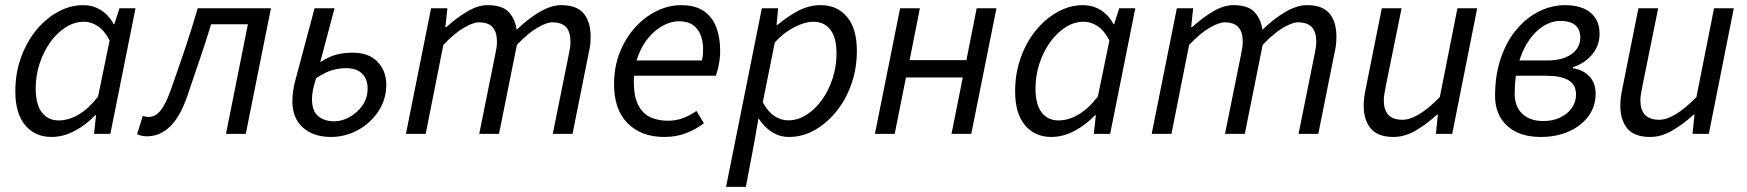

<svg xmlns="http://www.w3.org/2000/svg" viewBox="-20 -518 6760 743"><path d="M179.3 12Q115.6 12 77.4 -33.5Q39.3 -79.1 39.3 -164.3Q39.3 -234.5 61.1 -295.1Q82.9 -355.7 120.1 -401.1Q157.3 -446.4 204.4 -472.2Q251.5 -498 301.7 -498Q340.8 -498 371.7 -478.1Q402.6 -458.3 419.7 -424.7H422.5L442.3 -486H504.4L407.1 0H343.9L351.6 -71.9H348.2Q313.1 -34.7 268.9 -11.4Q224.7 12 179.3 12ZM207 -52Q246 -52 284.9 -75Q323.8 -98 359.6 -144.7L404.2 -361.6Q383.6 -400.5 358.1 -417.2Q332.6 -433.9 304.6 -433.9Q268.2 -433.9 234.7 -412.7Q201.1 -391.5 175 -355.2Q148.8 -318.8 133.5 -272.5Q118.2 -226.3 118.2 -175.8Q118.2 -113.3 142.1 -82.7Q166.1 -52 207 -52Z M549.1 9.5Q536.5 9.5 527.3 7.2Q518.1 5 510.3 1.3L532.6 -69.4Q537.3 -68.4 542.9 -66.9Q548.4 -65.4 554.8 -65.4Q581.6 -65.4 601.8 -90.8Q622 -116.2 641.3 -171Q669.1 -249.6 695.4 -327.6Q721.7 -405.5 745.2 -486.1H1028.5L931.1 0H854.5L939.3 -424H796.9Q775.8 -354.5 752.5 -286.7Q729.2 -218.9 706.1 -150.1Q680 -71.2 640.4 -30.8Q600.8 9.5 549.1 9.5Z M1260.5 12Q1192.9 12 1152.2 -24.4Q1111.4 -60.8 1111.4 -125.6Q1111.4 -147.8 1114.7 -167.7Q1117.9 -187.7 1120.9 -199.7L1197.3 -486.1H1274.6L1219.2 -277.4Q1255.4 -300.6 1284.9 -307.4Q1314.4 -314.2 1342.9 -314.2Q1407.7 -314.2 1441.2 -278.8Q1474.8 -243.4 1474.8 -190.3Q1474.8 -133.5 1444.5 -87.6Q1414.2 -41.7 1365.3 -14.8Q1316.5 12 1260.5 12ZM1273.4 -48.6Q1303.8 -48.6 1333.6 -65.4Q1363.5 -82.1 1383 -110.8Q1402.6 -139.4 1402.6 -175.5Q1402.6 -211.7 1381.3 -233Q1360.1 -254.3 1318.9 -254.3Q1294.5 -254.3 1267.7 -247.2Q1240.9 -240.1 1203.1 -215.1Q1195.2 -189.9 1191.2 -170.5Q1187.3 -151.1 1187.3 -135.2Q1187.3 -88.6 1211.4 -68.6Q1235.5 -48.6 1273.4 -48.6Z M1550.8 0 1648.2 -486.1H1711.2L1703.6 -413.2H1707.6Q1746.4 -448.9 1788 -473.5Q1829.6 -498.1 1866.9 -498.1Q1924.7 -498.1 1949.4 -470.5Q1974.1 -443 1979.1 -402.7Q2025.7 -447.6 2069.9 -472.8Q2114.1 -498.1 2151.4 -498.1Q2212.2 -498.1 2238.9 -465.6Q2265.6 -433.1 2265.6 -376.9Q2265.6 -359.7 2264 -344.8Q2262.3 -329.9 2257.6 -310L2195.6 0H2119.1L2179.6 -300.1Q2183.9 -319.8 2185.7 -331.9Q2187.6 -344 2187.6 -356.8Q2187.6 -394.2 2170.6 -412.9Q2153.6 -431.6 2116.5 -431.6Q2095.8 -431.6 2059.7 -410.8Q2023.6 -390.1 1980.2 -344L1911.1 0H1834.5L1895.1 -300.1Q1899.3 -319.8 1901.2 -331.9Q1903.1 -344 1903.1 -356.8Q1903.1 -394.2 1886.1 -412.9Q1869.1 -431.6 1832.7 -431.6Q1811.7 -431.6 1775.4 -410.8Q1739.1 -390.1 1695.6 -344L1627.3 0Z M2550.4 12Q2461.6 12 2408.9 -40.8Q2356.3 -93.5 2356.3 -191.4Q2356.3 -260 2378.8 -316Q2401.3 -372 2438.7 -412.8Q2476 -453.6 2522 -475.8Q2567.9 -498 2615.1 -498Q2670.4 -498 2703.8 -474.9Q2737.1 -451.9 2752 -412.1Q2766.9 -372.2 2766.9 -322Q2766.9 -302.3 2764.5 -284.8Q2762.1 -267.2 2758.2 -251.9Q2754.3 -236.7 2750 -224.8H2413.4L2421.2 -283.9H2696.1Q2699.1 -296.5 2700 -306.1Q2700.9 -315.7 2700.9 -328Q2700.9 -355.9 2692.1 -380.4Q2683.2 -405 2662.6 -420.4Q2642 -435.8 2607 -435.8Q2578 -435.8 2547.2 -419.7Q2516.4 -403.6 2490.6 -373.5Q2464.8 -343.3 2448.8 -300Q2432.7 -256.7 2432.7 -203.2Q2432.7 -144.5 2449.9 -111.3Q2467.1 -78.1 2496.9 -64.4Q2526.7 -50.8 2564.6 -50.8Q2597.1 -50.8 2624.5 -61.5Q2651.8 -72.1 2675.1 -88.7L2703.9 -41.2Q2675 -18.4 2636.5 -3.2Q2598 12 2550.4 12Z M2789.7 205.1 2928.2 -486.1H2991.2L2985.1 -422H2989.1Q3025.9 -453.2 3068.2 -475.7Q3110.4 -498.1 3155.9 -498.1Q3220 -498.1 3257.9 -452.5Q3295.9 -406.9 3295.9 -321.7Q3295.9 -251.9 3274.2 -191.2Q3252.5 -130.5 3215 -84.9Q3177.5 -39.4 3131 -13.7Q3084.4 12 3033.7 12Q2996.2 12 2965.9 -7.9Q2935.7 -27.7 2916.9 -58.4H2914.9L2896.6 45.7L2866.3 205.1ZM3030.5 -52.3Q3067 -52.3 3100.6 -73.5Q3134.2 -94.8 3160.3 -130.9Q3186.4 -166.9 3201.8 -213.6Q3217.1 -260.3 3217.1 -310.5Q3217.1 -372.9 3193.2 -403.4Q3169.3 -433.8 3128.1 -433.8Q3094.6 -433.8 3053.7 -412.8Q3012.8 -391.9 2978.4 -353.8L2931.7 -121.9Q2953 -84.5 2977.6 -68.4Q3002.2 -52.3 3030.5 -52.3Z M3365.8 0 3463.2 -486.1H3539.8L3500 -285.3H3719.8L3759.5 -486.1H3836.1L3738.6 0H3662.1L3705.7 -218.1H3485.9L3442.3 0Z M4048.3 12Q3984.6 12 3946.4 -33.5Q3908.3 -79.1 3908.3 -164.3Q3908.3 -234.5 3930.1 -295.1Q3951.9 -355.7 3989.1 -401.1Q4026.3 -446.4 4073.4 -472.2Q4120.5 -498 4170.7 -498Q4209.8 -498 4240.7 -478.1Q4271.6 -458.3 4288.7 -424.7H4291.5L4311.3 -486H4373.4L4276.1 0H4212.9L4220.6 -71.9H4217.2Q4182.1 -34.7 4137.9 -11.4Q4093.7 12 4048.3 12ZM4076 -52Q4115 -52 4153.9 -75Q4192.8 -98 4228.6 -144.7L4273.2 -361.6Q4252.6 -400.5 4227.1 -417.2Q4201.6 -433.9 4173.6 -433.9Q4137.2 -433.9 4103.7 -412.7Q4070.1 -391.5 4044 -355.2Q4017.8 -318.8 4002.5 -272.5Q3987.2 -226.3 3987.2 -175.8Q3987.2 -113.3 4011.1 -82.7Q4035.1 -52 4076 -52Z M4436.8 0 4534.2 -486.1H4597.2L4589.6 -413.2H4593.6Q4632.4 -448.9 4674 -473.5Q4715.6 -498.1 4752.9 -498.1Q4810.7 -498.1 4835.4 -470.5Q4860.1 -443 4865.1 -402.7Q4911.7 -447.6 4955.9 -472.8Q5000.1 -498.1 5037.4 -498.1Q5098.2 -498.1 5124.9 -465.6Q5151.6 -433.1 5151.6 -376.9Q5151.6 -359.7 5150 -344.8Q5148.3 -329.9 5143.6 -310L5081.6 0H5005.1L5065.6 -300.1Q5069.9 -319.8 5071.7 -331.9Q5073.6 -344 5073.6 -356.8Q5073.6 -394.2 5056.6 -412.9Q5039.6 -431.6 5002.5 -431.6Q4981.8 -431.6 4945.7 -410.8Q4909.6 -390.1 4866.2 -344L4797.1 0H4720.5L4781.1 -300.1Q4785.3 -319.8 4787.2 -331.9Q4789.1 -344 4789.1 -356.8Q4789.1 -394.2 4772.1 -412.9Q4755.1 -431.6 4718.7 -431.6Q4697.7 -431.6 4661.4 -410.8Q4625.1 -390.1 4581.6 -344L4513.3 0Z M5372.6 12Q5311.6 12 5284.5 -20.8Q5257.3 -53.6 5257.3 -108.9Q5257.3 -126.3 5259.3 -141.2Q5261.3 -156.2 5265.3 -176L5327.3 -486H5403.8L5343 -186.1Q5339.6 -167.2 5337.3 -154.6Q5335 -142 5335 -129.5Q5335 -92.7 5352.7 -73.6Q5370.3 -54.5 5407.9 -54.5Q5435.9 -54.5 5471.4 -75.7Q5506.9 -96.9 5551.7 -142.1L5620 -486H5696.4L5599.8 0H5536.6L5544.3 -73.9H5540.3Q5502 -38.5 5459.3 -13.3Q5416.6 12 5372.6 12Z M5942.4 12Q5859.4 12 5812.5 -31.1Q5765.6 -74.3 5765.6 -146.1Q5765.6 -230.3 5788.8 -295.8Q5811.9 -361.3 5850.5 -406.2Q5889.2 -451.1 5937.3 -474.6Q5985.4 -498 6035.7 -498Q6100.2 -498 6135.1 -469Q6170 -440.1 6170 -387.1Q6170 -340.7 6140.5 -306.3Q6111.1 -272 6067.2 -258V-254Q6107.1 -247.6 6130.9 -222.2Q6154.8 -196.8 6154.8 -154.9Q6154.8 -106.8 6127.4 -69.1Q6100 -31.4 6051.9 -9.7Q6003.8 12 5942.4 12ZM5952.3 -49.6Q5989.5 -49.6 6017.9 -63.3Q6046.3 -77 6062.6 -100.1Q6078.9 -123.3 6078.9 -151.7Q6078.9 -190.1 6049.9 -207.5Q6020.9 -224.8 5965.1 -224.8H5824.8L5835.3 -283.9H5965.3Q6009.2 -283.9 6038 -295.8Q6066.7 -307.7 6081.1 -327.6Q6095.4 -347.5 6095.4 -371Q6095.4 -437 6017.8 -437Q5985.8 -437 5954.6 -418.4Q5923.3 -399.7 5897.7 -363.2Q5872.1 -326.7 5856.8 -274.5Q5841.5 -222.4 5841.5 -155.8Q5841.5 -104.6 5871.7 -77.1Q5901.8 -49.6 5952.3 -49.6Z M6365.6 12Q6304.6 12 6277.5 -20.8Q6250.3 -53.6 6250.3 -108.9Q6250.3 -126.3 6252.3 -141.2Q6254.3 -156.2 6258.3 -176L6320.3 -486H6396.8L6336 -186.1Q6332.6 -167.2 6330.3 -154.6Q6328 -142 6328 -129.5Q6328 -92.7 6345.7 -73.6Q6363.3 -54.5 6400.9 -54.5Q6428.9 -54.5 6464.4 -75.7Q6499.9 -96.9 6544.7 -142.1L6613 -486H6689.4L6592.8 0H6529.6L6537.3 -73.9H6533.3Q6495 -38.5 6452.3 -13.3Q6409.6 12 6365.6 12Z"/></svg>

Font: Source Sans 3 VF
Style: Italic
Weight: 200
Italic angle: -11°
Designer: Paul D. Hunt
Foundry: Adobe Systems Incorporated
Version: Version 3.042;hotconv 1.0.118;makeotfexe 2.5.65603